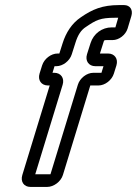

<svg xmlns="http://www.w3.org/2000/svg" viewBox="-20 -712 540 757"><path d="M194 -425H187L195 -451H202C228 -451 255 -472 263 -498L277 -542C287 -575 300 -594 319 -606C359 -633 375 -642 434 -642H446L435 -604H420C383 -604 349 -580 337 -542L323 -498C315 -472 330 -451 356 -451H388L380 -425H348C322 -425 295 -404 287 -378L179 -25H119L227 -378C235 -404 220 -425 194 -425ZM228 -22 336 -375H368C394 -375 421 -396 429 -422L439 -454C447 -480 432 -501 406 -501H374L387 -542C391 -554 389 -554 404 -554H424C449 -554 475 -574 483 -599L498 -649C505 -673 493 -692 469 -692H450C383 -692 344 -675 299 -644C263 -620 240 -583 227 -542L214 -501H207C181 -501 154 -480 146 -454L136 -422C128 -396 143 -375 169 -375H176L68 -22C60 4 74 25 100 25H166C192 25 220 4 228 -22Z"/></svg>

Font: DIN Rundschrift
Style: MittelKontKu
Weight: 400
Version: Version 1.027